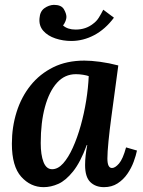

<svg xmlns="http://www.w3.org/2000/svg" viewBox="-20 -761 589 792"><path d="M328 -511Q356 -511 393 -506Q430 -501 468 -491Q462 -446 454.5 -390.5Q447 -335 439.5 -279.5Q432 -224 427.5 -178Q423 -132 423 -107Q423 -68 442 -68Q455 -68 471 -86.5Q487 -105 500 -153L545 -140Q541 -120 531.5 -94Q522 -68 505.5 -44Q489 -20 465 -4.5Q441 11 409 11Q374 11 352.5 -10Q331 -31 331 -80Q331 -118 340 -163H338Q312 -92 281.5 -54Q251 -16 220.5 -2.5Q190 11 160 11Q106 11 67.5 -32Q29 -75 29 -168Q29 -237 48.5 -299Q68 -361 106 -408.5Q144 -456 199.5 -483.5Q255 -511 328 -511ZM293 -455Q247 -455 215 -419.5Q183 -384 165.5 -320Q148 -256 148 -171Q148 -122 159.5 -92.5Q171 -63 195 -63Q219 -63 240.5 -87Q262 -111 280.5 -152Q299 -193 313 -243Q327 -293 335.5 -346Q344 -399 346 -447Q338 -450 323 -452.5Q308 -455 293 -455ZM274 -592Q240 -592 208.5 -602.5Q177 -613 158.5 -634Q140 -655 143 -686Q145 -714 163 -727Q181 -740 202 -741Q233 -741 243.5 -723Q254 -705 254 -691Q254 -684 250.5 -674.5Q247 -665 240 -656Q259 -639 292 -639Q334 -639 364 -663Q378 -673 387.5 -688Q397 -703 406 -721L450 -688Q414 -640 368.5 -616Q323 -592 274 -592Z"/></svg>

Font: Lora SemiBold
Style: Italic
Weight: 600
Italic angle: -3°
Designer: Olga Karpushina, Alexei Vanyashin (Cyrillic)
Foundry: Cyreal
Version: Version 3.011; ttfautohint (v1.8.4.7-5d5b)